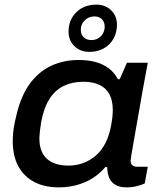

<svg xmlns="http://www.w3.org/2000/svg" viewBox="-20 -797 689 829"><path d="M234 12Q173 12 128.5 -11Q84 -34 59.5 -78.5Q35 -123 35 -189Q35 -218 39.5 -245.5Q44 -273 51 -300Q70 -382 108 -434.5Q146 -487 200 -512.5Q254 -538 319 -538Q359 -538 391.5 -529.5Q424 -521 449 -502.5Q474 -484 489 -455H497L528 -526H618L595 -401Q587 -353 579 -309.5Q571 -266 565 -230Q559 -194 554 -167Q549 -140 546.5 -123.5Q544 -107 544 -103Q544 -90 551.5 -83.5Q559 -77 573 -77H618L605 -5Q595 0 573.5 6Q552 12 525 12Q497 12 477.5 0.5Q458 -11 450 -33Q447 -42 445 -52.5Q443 -63 443 -75L435 -76Q398 -32 346 -10Q294 12 234 12ZM276 -82Q309 -82 339 -93Q369 -104 393.5 -125Q418 -146 435 -179Q452 -212 460 -257Q463 -273 464.5 -284.5Q466 -296 466.5 -305.5Q467 -315 467 -322Q467 -363 452.5 -390Q438 -417 409.5 -430.5Q381 -444 340 -444Q292 -444 255 -426Q218 -408 193.5 -369.5Q169 -331 158 -271Q155 -253 153.5 -240Q152 -227 151 -217.5Q150 -208 150 -200Q150 -141 182.5 -111.5Q215 -82 276 -82ZM366 -573Q327 -573 301.5 -597.5Q276 -622 276 -661Q276 -711 309.5 -744Q343 -777 396 -777Q435 -777 460 -752.5Q485 -728 485 -690Q485 -657 470 -630Q455 -603 428 -588Q401 -573 366 -573ZM374 -624Q391 -624 404 -631.5Q417 -639 424.5 -652.5Q432 -666 432 -682Q432 -702 420 -714Q408 -726 388 -726Q371 -726 357.5 -718Q344 -710 336.5 -697.5Q329 -685 329 -667Q329 -648 341.5 -636Q354 -624 374 -624Z"/></svg>

Font: Archivo SemiExpanded Medium
Style: Italic
Weight: 500
Width: 6
Italic angle: -10°
Designer: Hector Gatti
Foundry: Omnibus-Type
Version: Version 2.001